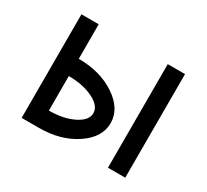

<svg xmlns="http://www.w3.org/2000/svg" viewBox="-148 -977 1296 1204"><g transform="rotate(30 500.0 -375.0)"><path d="M875 -750V0H750V-750ZM250 -125Q353.5 -125 426.8 -161.1Q500 -197.3 500 -250Q500 -302.7 426.8 -338.9Q353.5 -375 250 -375ZM250 -500Q406.2 -500 515.6 -426.8Q625 -353.5 625 -250Q625 -146.5 515.6 -73.2Q406.2 0 250 0H125V-750H250Z"/></g></svg>

Font: Xanmono
Style: Regular
Weight: 400
Designer: GGBotNet
Foundry: GGBotNet
Version: 1.00